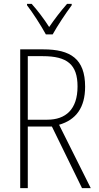

<svg xmlns="http://www.w3.org/2000/svg" viewBox="-20 -968 507 988"><path d="M216 -791H251C276 -836 318 -899 349 -941V-948H325C290 -908 262 -871 233 -829C207 -870 172 -916 143 -948H119V-941C147 -905 191 -837 216 -791ZM203 -714H84V0H123V-317H247L402 0H447L284 -326C371 -351 418 -414 418 -522C418 -665 343 -714 203 -714ZM200 -679C326 -679 379 -636 379 -523C379 -405 318 -352 223 -352H123V-679Z"/></svg>

Font: Noto Sans Hebrew Condensed ExtraLight
Style: Regular
Weight: 200
Width: 3
Designer: Monotype Design Team
Foundry: Monotype Imaging Inc.
Version: Version 2.004